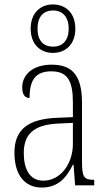

<svg xmlns="http://www.w3.org/2000/svg" viewBox="-20 -834 486 864"><path d="M218 -596C275 -596 319 -634 319 -705C319 -776 275 -814 218 -814C162 -814 118 -776 118 -705C118 -634 162 -596 218 -596ZM219 -624C179 -624 149 -647 149 -705C149 -763 179 -787 219 -787C257 -787 289 -763 289 -705C289 -647 257 -624 219 -624ZM168 10C245 10 281 -39 308 -93H311L318 0H404V-25H401C359 -25 349 -36 349 -107V-372C349 -493 306 -543 213 -543C125 -543 80 -496 80 -441C80 -410 91 -393 113 -393C113 -473 139 -513 211 -513C287 -513 308 -466 308 -371V-307L239 -304C107 -299 45 -252 45 -147C45 -41 96 10 168 10ZM175 -21C113 -21 87 -74 87 -145C87 -226 127 -273 243 -278L308 -281V-186C308 -98 253 -21 175 -21Z"/></svg>

Font: Noto Serif Thai Condensed ExtraLight
Style: Regular
Weight: 200
Width: 3
Designer: Monotype Design Team
Foundry: Monotype Imaging Inc.
Version: Version 2.002